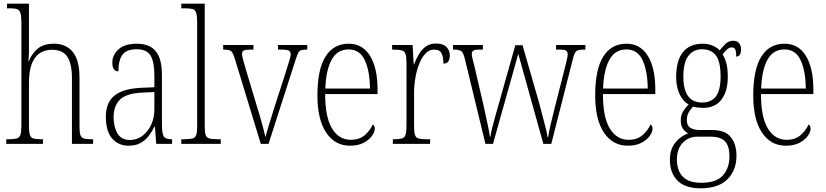

<svg xmlns="http://www.w3.org/2000/svg" viewBox="-20 -780 4476 1041"><path d="M14 0V-25H26Q55 -25 70 -29Q85 -33 90.5 -49Q96 -65 96 -99V-661Q96 -694 90.5 -710Q85 -726 72 -730.5Q59 -735 34 -735H18V-760H137V-500Q137 -487 136 -472.5Q135 -458 134 -448H136Q150 -485 182 -514Q214 -543 272 -543Q338 -543 374.5 -498.5Q411 -454 411 -360V-98Q411 -65 415.5 -49.5Q420 -34 434 -29.5Q448 -25 476 -25H485V0H370V-359Q370 -433 345.5 -471.5Q321 -510 262 -510Q201 -510 169 -465.5Q137 -421 137 -331V-98Q137 -64 142 -48.5Q147 -33 161.5 -29Q176 -25 206 -25H213V0Z M677 10Q623 10 588.5 -28.5Q554 -67 554 -147Q554 -225 601.5 -262.5Q649 -300 748 -304L817 -307V-371Q817 -442 797 -477.5Q777 -513 720 -513Q666 -513 644 -483Q622 -453 622 -393Q589 -393 589 -441Q589 -482 622.5 -512.5Q656 -543 722 -543Q791 -543 824.5 -502.5Q858 -462 858 -372V-107Q858 -54 868.5 -39.5Q879 -25 910 -25H913V0H827L820 -93H817Q804 -66 786 -42.5Q768 -19 741.5 -4.5Q715 10 677 10ZM684 -21Q723 -21 753 -44Q783 -67 800 -104.5Q817 -142 817 -186V-281L752 -278Q665 -274 630.5 -240Q596 -206 596 -145Q596 -92 617 -56.5Q638 -21 684 -21Z M963 0V-25H974Q1007 -25 1023 -29Q1039 -33 1044 -48.5Q1049 -64 1049 -98V-660Q1049 -695 1043.5 -711Q1038 -727 1023.5 -731Q1009 -735 982 -735H963V-760H1090V-98Q1090 -64 1095 -48.5Q1100 -33 1116 -29Q1132 -25 1165 -25H1177V0Z M1253 -462Q1246 -484 1240 -494.5Q1234 -505 1222.5 -508Q1211 -511 1190 -511V-536H1354V-511H1338Q1311 -511 1301.5 -506Q1292 -501 1292 -488Q1292 -477 1299 -452.5Q1306 -428 1312 -407L1371 -210Q1380 -182 1389.5 -149Q1399 -116 1407 -86Q1415 -56 1419 -37Q1424 -57 1437.5 -101Q1451 -145 1472 -211L1523 -369Q1538 -418 1547 -445.5Q1556 -473 1556 -486Q1556 -500 1546 -505.5Q1536 -511 1507 -511H1487V-536H1646V-511H1642Q1623 -511 1613 -508Q1603 -505 1597 -493.5Q1591 -482 1583 -457L1436 0H1394Z M1878 10Q1796 10 1748.5 -61Q1701 -132 1701 -262Q1701 -404 1745 -473.5Q1789 -543 1870 -543Q1946 -543 1986.5 -477Q2027 -411 2027 -294V-270H1743Q1743 -144 1780.5 -83Q1818 -22 1882 -22Q1929 -22 1958 -47.5Q1987 -73 2001 -105Q2012 -99 2012 -82Q2012 -65 1997 -43.5Q1982 -22 1952 -6Q1922 10 1878 10ZM1986 -300Q1985 -395 1958 -453.5Q1931 -512 1870 -512Q1808 -512 1777.5 -455Q1747 -398 1744 -300Z M2110 0V-25H2116Q2144 -25 2158.5 -29Q2173 -33 2178.5 -49Q2184 -65 2184 -100V-438Q2184 -472 2178.5 -487.5Q2173 -503 2158 -507Q2143 -511 2112 -511H2106V-536H2217L2223 -431H2225Q2235 -458 2250 -484Q2265 -510 2287.5 -527Q2310 -544 2345 -544Q2382 -544 2400.5 -525.5Q2419 -507 2419 -479Q2419 -460 2411 -447.5Q2403 -435 2384 -435Q2384 -469 2374.5 -490Q2365 -511 2333 -511Q2307 -511 2287 -490Q2267 -469 2253 -434Q2239 -399 2232 -357.5Q2225 -316 2225 -276V-99Q2225 -64 2230 -48.5Q2235 -33 2250 -29Q2265 -25 2293 -25H2312V0Z M2501 -458Q2493 -493 2482 -502Q2471 -511 2442 -511H2436V-536H2598V-511H2579Q2554 -511 2546 -505.5Q2538 -500 2538 -487Q2538 -479 2543 -457.5Q2548 -436 2552 -422L2601 -212Q2606 -188 2613.5 -154Q2621 -120 2627.5 -88.5Q2634 -57 2636 -39H2639Q2641 -57 2649 -88.5Q2657 -120 2666.5 -154Q2676 -188 2683 -212L2774 -535H2813L2902 -226Q2908 -202 2918 -165Q2928 -128 2937 -92.5Q2946 -57 2949 -36H2952Q2956 -65 2966.5 -109.5Q2977 -154 2992 -213L3045 -421Q3050 -442 3054 -459Q3058 -476 3058 -485Q3058 -498 3050.5 -504.5Q3043 -511 3017 -511H2995V-536H3154V-511H3144Q3115 -511 3104.5 -502.5Q3094 -494 3085 -456L2969 0H2926L2790 -488L2653 0H2612Z M3384 10Q3302 10 3254.5 -61Q3207 -132 3207 -262Q3207 -404 3251 -473.5Q3295 -543 3376 -543Q3452 -543 3492.5 -477Q3533 -411 3533 -294V-270H3249Q3249 -144 3286.5 -83Q3324 -22 3388 -22Q3435 -22 3464 -47.5Q3493 -73 3507 -105Q3518 -99 3518 -82Q3518 -65 3503 -43.5Q3488 -22 3458 -6Q3428 10 3384 10ZM3492 -300Q3491 -395 3464 -453.5Q3437 -512 3376 -512Q3314 -512 3283.5 -455Q3253 -398 3250 -300Z M3780 241Q3694 241 3653 199Q3612 157 3612 87Q3612 44 3627.5 15Q3643 -14 3666 -31.5Q3689 -49 3711 -57Q3695 -65 3683 -81.5Q3671 -98 3671 -128Q3671 -155 3684.5 -177Q3698 -199 3714 -213Q3682 -231 3664 -271Q3646 -311 3646 -361Q3646 -452 3683 -497.5Q3720 -543 3790 -543Q3820 -543 3844 -532.5Q3868 -522 3882 -507Q3895 -523 3912.5 -541Q3930 -559 3956 -559Q3977 -559 3987.5 -545.5Q3998 -532 3998 -513Q3998 -495 3991.5 -484Q3985 -473 3972 -473Q3972 -498 3967 -510.5Q3962 -523 3948 -523Q3935 -523 3924 -514Q3913 -505 3898 -485Q3910 -466 3918 -437.5Q3926 -409 3926 -363Q3926 -286 3892 -240.5Q3858 -195 3790 -195Q3779 -195 3762.5 -197Q3746 -199 3738 -202Q3725 -189 3714.5 -171.5Q3704 -154 3704 -128Q3704 -99 3723 -87Q3742 -75 3775 -75H3842Q3912 -75 3942.5 -36.5Q3973 2 3973 64Q3973 144 3923.5 192.5Q3874 241 3780 241ZM3787 -224Q3837 -224 3862 -258Q3887 -292 3887 -365Q3887 -446 3861.5 -479.5Q3836 -513 3786 -513Q3740 -513 3712.5 -477.5Q3685 -442 3685 -364Q3685 -224 3787 -224ZM3782 211Q3864 211 3899.5 171Q3935 131 3935 67Q3935 13 3911.5 -13Q3888 -39 3832 -39H3761Q3714 -39 3682 -6Q3650 27 3650 85Q3650 120 3662 148.5Q3674 177 3703 194Q3732 211 3782 211Z M4241 10Q4159 10 4111.5 -61Q4064 -132 4064 -262Q4064 -404 4108 -473.5Q4152 -543 4233 -543Q4309 -543 4349.5 -477Q4390 -411 4390 -294V-270H4106Q4106 -144 4143.5 -83Q4181 -22 4245 -22Q4292 -22 4321 -47.5Q4350 -73 4364 -105Q4375 -99 4375 -82Q4375 -65 4360 -43.5Q4345 -22 4315 -6Q4285 10 4241 10ZM4349 -300Q4348 -395 4321 -453.5Q4294 -512 4233 -512Q4171 -512 4140.5 -455Q4110 -398 4107 -300Z"/></svg>

Font: Noto Serif Ethiopic Condensed ExtraLight
Style: Regular
Weight: 200
Width: 3
Designer: Monotype Design Team
Foundry: Monotype Imaging Inc.
Version: Version 2.102; ttfautohint (v1.8.4.7-5d5b)